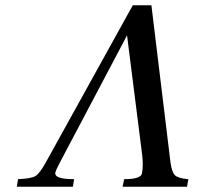

<svg xmlns="http://www.w3.org/2000/svg" viewBox="-20 -713 773 733"><path d="M694 0H448L454 -29Q518 -29 522 -51Q525 -66 525 -86Q525 -102 523 -120L465 -578L212 -99Q194 -66 191 -53V-51Q191 -29 263 -29L258 0H44L49 -29Q99 -31 115.5 -41Q132 -51 156 -95L487 -693H558L631 -92Q636 -56 648 -44Q660 -32 699 -29Z"/></svg>

Font: Lingua Franca
Style: Italic
Weight: 400
Italic angle: -13°
Version: Version 1.19